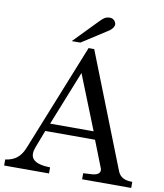

<svg xmlns="http://www.w3.org/2000/svg" viewBox="-107 -1015 934 1095"><g transform="rotate(10 360.0 -467.5)"><path d="M-7.8 -35.2V0H252V-35.2C214.8 -36.1 142.1 -41 142.1 -95.2C142.1 -107.9 145 -119.1 149.9 -132.8L189 -234.9H477.1L539.1 -77.1C539.1 -77.1 540 -69.8 540 -67.9C540 -45.9 514.2 -40 497.1 -38.1C488.8 -38.1 453.1 -35.2 443.8 -35.2V0H728V-35.2C690.9 -35.2 659.2 -43.9 644 -80.1L382.8 -743.2H350.1L101.1 -122.1C80.1 -69.8 47.9 -42 -7.8 -35.2ZM335 -596.2 460.9 -280.8H209ZM249 -766.1C248 -765.1 298.8 -766.1 298.8 -766.1L439.9 -856.9C455.1 -865.2 476.1 -882.8 476.1 -901.9C476.1 -916 462.9 -935.1 439.9 -935.1C413.1 -935.1 400.9 -921.9 382.8 -903.8Z"/></g></svg>

Font: MusGlyphs-Text
Style: Regular
Weight: 400
Version: Version 2.1.1